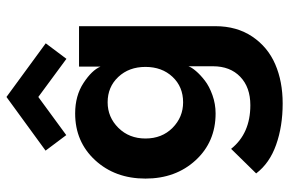

<svg xmlns="http://www.w3.org/2000/svg" viewBox="-170 -505 894 594"><g transform="rotate(-90 277.0 -208.0)"><path d="M156 -450 108 -514 274 -635 440 -513.5 392 -449.5 274 -536.5ZM254 219.5Q183 219.5 126 199.2Q69 179 37.5 137.5L113.5 60Q161 119.5 248.5 119.5Q304 119.5 336.5 88.2Q369 57 369 4V-72Q365.5 -62 354.2 -48.8Q343 -35.5 325 -21.5Q307 -7.5 279.8 2.2Q252.5 12 223 12Q135 12 78.2 -49.8Q21.5 -111.5 21.5 -205Q21.5 -299 78.5 -360.8Q135.5 -422.5 223 -422.5Q278 -422.5 317.5 -396.5Q357 -370.5 368 -344V-410.5H493V11.5Q493 77.5 460.8 125.5Q428.5 173.5 375.2 196.5Q322 219.5 254 219.5ZM145.5 -205Q145.5 -154 178.5 -121.2Q211.5 -88.5 257.5 -88.5Q305.5 -88.5 336.2 -121.2Q367 -154 367 -205Q367 -256 336 -289Q305 -322 257.5 -322Q211.5 -322 178.5 -288.8Q145.5 -255.5 145.5 -205Z"/></g></svg>

Font: League Spartan SemiBold
Style: Regular
Weight: 600
Foundry: The League of Moveable Type
Version: Version 2.002